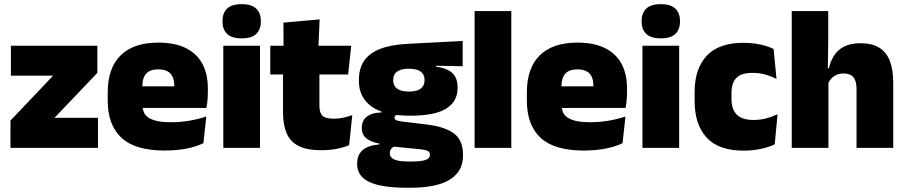

<svg xmlns="http://www.w3.org/2000/svg" viewBox="-20 -713 4370 926"><path d="M243 -145H452.5V0H30.5V-131.5L236 -348H32.5V-492.5H449.5V-361.5Z M773.5 13Q632 13 565.8 -48.5Q499.5 -110 499.5 -228.5V-267Q499.5 -384.5 561.8 -446Q624 -507.5 743.5 -507.5Q823 -507.5 876 -481.2Q929 -455 955.8 -405.8Q982.5 -356.5 982.5 -287V-271.5Q982.5 -251.5 980.8 -230.8Q979 -210 975.5 -192.5H817Q819 -223 819.8 -250Q820.5 -277 820.5 -298.5Q820.5 -324.5 812.5 -342.2Q804.5 -360 787.5 -369.2Q770.5 -378.5 743.5 -378.5Q703 -378.5 684.8 -357.5Q666.5 -336.5 666.5 -298V-253.5L667.5 -234.5V-203.5Q667.5 -188 673 -173.5Q678.5 -159 693.2 -147.8Q708 -136.5 735.2 -130Q762.5 -123.5 806 -123.5Q850.5 -123.5 893 -130.8Q935.5 -138 975 -151L961 -22.5Q926.5 -5.5 878.8 3.8Q831 13 773.5 13ZM940 -192.5H593V-296.5H940Z M1234 0H1057V-492.5H1234ZM1145.5 -528Q1097 -528 1075 -549.8Q1053 -571.5 1053 -608.5V-612.5Q1053 -649.5 1075 -671.2Q1097 -693 1145.5 -693Q1193.5 -693 1215.8 -671.2Q1238 -649.5 1238 -612.5V-608.5Q1238 -571 1215.8 -549.5Q1193.5 -528 1145.5 -528Z M1528.5 11.5Q1460 11.5 1419.8 -9.2Q1379.5 -30 1362.2 -71Q1345 -112 1345 -172V-436H1520.5V-202Q1520.5 -170 1535 -155.2Q1549.5 -140.5 1592 -140.5Q1615 -140.5 1637.8 -145.8Q1660.5 -151 1679 -158L1664 -13Q1638 -2 1604 4.8Q1570 11.5 1528.5 11.5ZM1659 -354H1283.5V-492.5H1674ZM1515.5 -480.5H1347.5L1347 -604L1521.5 -619.5Z M1958.5 -155Q1833.5 -155 1772.2 -199.2Q1711 -243.5 1711 -322V-328Q1711 -383 1736.2 -420Q1761.5 -457 1813.5 -477.2Q1865.5 -497.5 1945.5 -501.5L2211.5 -515.5V-393.5L2083.5 -396V-391Q2119 -386.5 2142 -374.5Q2165 -362.5 2176 -342Q2187 -321.5 2187 -291.5V-288.5Q2187 -223.5 2132 -189.2Q2077 -155 1958.5 -155ZM1949.5 66H1966Q1999 66 2018 62.2Q2037 58.5 2045.2 51.2Q2053.5 44 2053.5 34V33Q2053.5 19 2040.2 13.8Q2027 8.5 2004 6.5L1857 -8L1894.5 -10.5Q1884 -8.5 1876.2 -3.8Q1868.5 1 1864.2 8.2Q1860 15.5 1860 25.5V26.5Q1860 38.5 1868.8 47.5Q1877.5 56.5 1897.2 61.2Q1917 66 1949.5 66ZM1962 192.5H1941.5Q1864.5 192.5 1811 181Q1757.5 169.5 1730 144Q1702.5 118.5 1702.5 77V75Q1702.5 46.5 1715 27Q1727.5 7.5 1751.5 -3.2Q1775.5 -14 1809 -16V-21Q1769.5 -28 1747.2 -45.5Q1725 -63 1725 -96V-97Q1725 -121 1736.2 -137Q1747.5 -153 1768.8 -161.5Q1790 -170 1820 -170.5V-190L1937.5 -160H1906Q1894 -160 1888.5 -156.5Q1883 -153 1883 -146V-145.5Q1883 -136 1892.5 -132.5Q1902 -129 1922.5 -126.5L2038 -112.5Q2126 -102 2169.5 -69.2Q2213 -36.5 2213 33V36.5Q2213 89.5 2183.8 124Q2154.5 158.5 2098.5 175.5Q2042.5 192.5 1962 192.5ZM1952 -271.5Q1978 -271.5 1994.5 -277.8Q2011 -284 2019.2 -296Q2027.5 -308 2027.5 -325V-328Q2027.5 -345 2019.2 -357Q2011 -369 1994.5 -375.2Q1978 -381.5 1952 -381.5Q1926.5 -381.5 1909.8 -375.2Q1893 -369 1884.8 -357.2Q1876.5 -345.5 1876.5 -328V-325Q1876.5 -308 1884.8 -296Q1893 -284 1909.8 -277.8Q1926.5 -271.5 1952 -271.5Z M2446 0H2269V-659.5H2446Z M2795 13Q2653.5 13 2587.2 -48.5Q2521 -110 2521 -228.5V-267Q2521 -384.5 2583.2 -446Q2645.5 -507.5 2765 -507.5Q2844.5 -507.5 2897.5 -481.2Q2950.5 -455 2977.2 -405.8Q3004 -356.5 3004 -287V-271.5Q3004 -251.5 3002.2 -230.8Q3000.5 -210 2997 -192.5H2838.5Q2840.5 -223 2841.2 -250Q2842 -277 2842 -298.5Q2842 -324.5 2834 -342.2Q2826 -360 2809 -369.2Q2792 -378.5 2765 -378.5Q2724.5 -378.5 2706.2 -357.5Q2688 -336.5 2688 -298V-253.5L2689 -234.5V-203.5Q2689 -188 2694.5 -173.5Q2700 -159 2714.8 -147.8Q2729.5 -136.5 2756.8 -130Q2784 -123.5 2827.5 -123.5Q2872 -123.5 2914.5 -130.8Q2957 -138 2996.5 -151L2982.5 -22.5Q2948 -5.5 2900.2 3.8Q2852.5 13 2795 13ZM2961.5 -192.5H2614.5V-296.5H2961.5Z M3255.5 0H3078.5V-492.5H3255.5ZM3167 -528Q3118.5 -528 3096.5 -549.8Q3074.5 -571.5 3074.5 -608.5V-612.5Q3074.5 -649.5 3096.5 -671.2Q3118.5 -693 3167 -693Q3215 -693 3237.2 -671.2Q3259.5 -649.5 3259.5 -612.5V-608.5Q3259.5 -571 3237.2 -549.5Q3215 -528 3167 -528Z M3566.5 13.5Q3446 13.5 3388 -49.5Q3330 -112.5 3330 -227V-269.5Q3330 -380.5 3388 -443.5Q3446 -506.5 3566 -506.5Q3595.5 -506.5 3622 -502.8Q3648.5 -499 3671 -492.2Q3693.5 -485.5 3711 -477L3725 -332.5Q3700.5 -345 3672 -353.2Q3643.5 -361.5 3608.5 -361.5Q3554.5 -361.5 3531.2 -337Q3508 -312.5 3508 -266.5V-234Q3508 -186 3533.5 -160.2Q3559 -134.5 3613.5 -134.5Q3647.5 -134.5 3675.2 -142Q3703 -149.5 3730 -162L3716.5 -17Q3689 -3.5 3650 5Q3611 13.5 3566.5 13.5Z M4288 0H4111V-283Q4111 -306.5 4105.2 -323.5Q4099.5 -340.5 4085.8 -349.5Q4072 -358.5 4047.5 -358.5Q4029 -358.5 4014.5 -352Q4000 -345.5 3990 -334.8Q3980 -324 3974 -310.5L3938 -383.5H3978Q3985.5 -418 4002.8 -445.2Q4020 -472.5 4051.2 -488.5Q4082.5 -504.5 4131 -504.5Q4185 -504.5 4219.8 -483.5Q4254.5 -462.5 4271.2 -420.2Q4288 -378 4288 -313.5ZM3975.5 0H3798.5V-659.5H3974.5V-516.5L3972 -345.5L3975.5 -331.5Z"/></svg>

Font: Anek Devanagari Medium ExtraBold
Style: Regular
Weight: 800
Version: Version 1.003